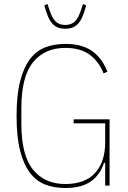

<svg xmlns="http://www.w3.org/2000/svg" viewBox="-20 -930 640 962"><path d="M507 -114H501Q482 -54 435 -21Q388 12 307 12Q251 12 206 -5.5Q161 -23 129.5 -65Q98 -107 80.5 -176Q63 -245 63 -349Q63 -452 80.5 -521.5Q98 -591 129.5 -633Q161 -675 206 -692.5Q251 -710 307 -710Q392 -710 442.5 -673.5Q493 -637 518 -571L499 -562Q475 -623 428.5 -656.5Q382 -690 307 -690Q204 -690 145.5 -618Q87 -546 87 -388V-310Q87 -152 145.5 -80Q204 -8 307 -8Q406 -8 456.5 -63.5Q507 -119 507 -217V-312H349V-332H529V0H507ZM307 -786Q286 -786 270.5 -792Q255 -798 242.5 -811.5Q230 -825 220.5 -847.5Q211 -870 202 -903L218 -910L227 -883Q241 -839 259 -822Q277 -805 307 -805Q337 -805 355 -822Q373 -839 387 -883L396 -910L412 -903Q403 -870 393.5 -847.5Q384 -825 371.5 -811.5Q359 -798 343.5 -792Q328 -786 307 -786Z"/></svg>

Font: IBM Plex Sans Condensed Thin
Style: Regular
Weight: 100
Width: 3
Designer: Mike Abbink, Paul van der Laan, Pieter van Rosmalen
Foundry: Bold Monday
Version: Version 1.3